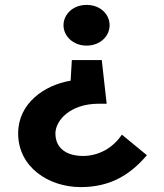

<svg xmlns="http://www.w3.org/2000/svg" viewBox="-20 -744 667 783"><path d="M427 -641C427 -686 389 -724 333 -724C278 -724 239 -686 239 -641C239 -597 278 -558 333 -558C389 -558 427 -597 427 -641ZM206 -200C206 -251 264 -321 383 -321H415L395 -499H273L268 -415C161 -397 54 -323 54 -200C54 -62 179 19 309 19C428 19 509 -29 579 -111L477 -195C440 -139 380 -108 319 -108C248 -108 206 -142 206 -200Z"/></svg>

Font: Jost
Style: Bold
Weight: 700
Version: Version 3.710